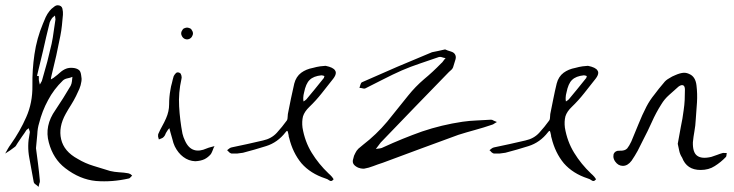

<svg xmlns="http://www.w3.org/2000/svg" viewBox="-55 -692 2796 731"><path d="M96.7 -4.9Q97.7 1 94.7 6.8Q92.8 12.7 91.8 19.5Q86.9 14.6 80.1 9.8Q74.2 5.9 73.2 0Q64.5 -45.9 56.6 -90.8Q47.9 -136.7 57.6 -182.6Q58.6 -185.5 58.6 -188.5Q58.6 -191.4 57.6 -193.4Q56.6 -196.3 55.7 -199.2Q54.7 -202.1 53.7 -204.1Q51.8 -202.1 49.8 -200.2Q47.9 -199.2 45.9 -197.3Q38.1 -184.6 29.3 -172.9Q21.5 -161.1 12.7 -148.4Q9.8 -144.5 7.8 -140.6Q5.9 -136.7 2.9 -133.8Q-5.9 -127 -15.6 -120.1Q-25.4 -114.3 -35.2 -107.4Q-30.3 -116.2 -25.4 -125Q-20.5 -133.8 -14.6 -141.6Q21.5 -192.4 44.9 -246.1Q69.3 -300.8 68.4 -366.2Q67.4 -425.8 76.2 -485.4Q85 -545.9 108.4 -601.6Q113.3 -614.3 119.1 -627Q125 -639.6 133.8 -650.4Q139.6 -658.2 149.4 -665Q157.2 -671.9 164.1 -671.9Q165 -671.9 166 -671.9Q179.7 -670.9 182.6 -659.2Q185.5 -646.5 184.6 -635.7Q182.6 -615.2 180.7 -594.7Q178.7 -575.2 174.8 -555.7Q167 -517.6 159.2 -480.5Q150.4 -443.4 141.6 -406.2Q140.6 -402.3 139.6 -397.5Q138.7 -393.6 138.7 -389.6Q141.6 -391.6 145.5 -393.6Q149.4 -395.5 152.3 -398.4Q163.1 -406.2 173.8 -416Q184.6 -425.8 197.3 -430.7Q208 -434.6 221.7 -433.6Q236.3 -432.6 245.1 -425.8Q252 -420.9 253.9 -406.2Q256.8 -392.6 254.9 -381.8Q252.9 -367.2 247.1 -353.5Q241.2 -339.8 234.4 -326.2Q225.6 -308.6 215.8 -293Q205.1 -276.4 195.3 -258.8Q167 -208 177.7 -162.1Q188.5 -115.2 241.2 -86.9Q268.6 -70.3 300.8 -60.5Q334 -50.8 364.3 -41Q380.9 -37.1 398.4 -36.1Q417 -35.2 433.6 -32.2Q437.5 -31.2 441.4 -29.3Q444.3 -26.4 448.2 -23.4Q445.3 -20.5 442.4 -17.6Q439.5 -13.7 436.5 -12.7Q372.1 2 310.5 -2.9Q249 -8.8 193.4 -51.8Q147.5 -86.9 130.9 -149.4Q113.3 -212.9 156.2 -273.4Q170.9 -295.9 185.5 -318.4Q200.2 -341.8 213.9 -365.2Q217.8 -373 218.8 -381.8Q219.7 -390.6 220.7 -399.4Q211.9 -395.5 201.2 -393.6Q191.4 -391.6 184.6 -385.7Q149.4 -351.6 127.9 -310.5Q105.5 -269.5 93.8 -222.7Q87.9 -204.1 86.9 -179.7Q85 -155.3 82 -127.9Q82 -127.9 82 -127.9Q85.9 -98.6 89.8 -68.4Q93.8 -37.1 96.7 -4.9ZM92.8 -402.3Q92.8 -397.5 92.8 -387.7Q93.8 -382.8 94.7 -377.9Q95.7 -374 96.7 -370.1Q99.6 -375 101.6 -378.9Q104.5 -382.8 105.5 -387.7Q115.2 -422.9 125 -457Q133.8 -491.2 141.6 -525.4Q146.5 -548.8 149.4 -572.3Q152.3 -595.7 156.2 -618.2Q156.2 -621.1 155.3 -625Q154.3 -628.9 154.3 -632.8Q151.4 -629.9 148.4 -627.9Q144.5 -625 142.6 -622.1Q139.6 -617.2 136.7 -612.3Q133.8 -606.4 132.8 -600.6Q120.1 -549.8 109.4 -501Q97.7 -452.1 85.9 -403.3Q87.9 -403.3 89.8 -402.3Q90.8 -402.3 92.8 -402.3Z M610.4 -134.8Q604.5 -147.5 601.6 -161.1Q597.7 -175.8 593.8 -188.5Q592.8 -192.4 591.8 -196.3Q590.8 -200.2 589.8 -204.1Q586.9 -200.2 584 -197.3Q581.1 -193.4 579.1 -189.5Q576.2 -185.5 574.2 -179.7Q572.3 -174.8 568.4 -170.9Q565.4 -167 559.6 -165Q554.7 -163.1 549.8 -161.1Q548.8 -166 546.9 -171.9Q546.9 -174.8 546.9 -177.7Q546.9 -180.7 547.9 -182.6Q554.7 -198.2 562.5 -211.9Q570.3 -225.6 577.1 -241.2Q588.9 -267.6 588.9 -294.9Q588.9 -323.2 593.8 -349.6Q595.7 -363.3 599.6 -376Q602.5 -389.6 606.4 -402.3Q609.4 -408.2 615.2 -414.1Q621.1 -418.9 629.9 -414.1Q633.8 -412.1 635.7 -404.3Q637.7 -396.5 635.7 -390.6Q624 -338.9 627 -287.1Q629.9 -234.4 639.6 -183.6Q641.6 -176.8 643.6 -169.9Q646.5 -163.1 649.4 -156.2Q662.1 -127.9 683.6 -121.1Q704.1 -114.3 732.4 -127Q739.3 -129.9 747.1 -131.8Q753.9 -133.8 761.7 -135.7Q757.8 -128.9 754.9 -120.1Q752 -112.3 748 -105.5Q737.3 -92.8 723.6 -85.9Q709 -79.1 688.5 -78.1Q663.1 -79.1 642.6 -94.7Q623 -109.4 610.4 -134.8ZM672.9 -548.8Q669.9 -545.9 666 -543.9Q661.1 -542 657.2 -542Q653.3 -542 648.4 -543.9Q644.5 -545.9 641.6 -548.8Q638.7 -551.8 636.7 -556.6Q634.8 -560.5 634.8 -564.5Q634.8 -569.3 636.7 -573.2Q638.7 -577.1 641.6 -581.1Q644.5 -584 648.4 -585Q653.3 -586.9 657.2 -586.9Q661.1 -586.9 666 -585Q669.9 -584 672.9 -581.1Q675.8 -577.1 677.7 -573.2Q679.7 -569.3 679.7 -564.5Q679.7 -560.5 677.7 -556.6Q675.8 -551.8 672.9 -548.8Z M1184.6 -441.4Q1176.8 -440.4 1164.1 -439.5Q1150.4 -437.5 1136.7 -433.6Q1110.4 -428.7 1091.8 -415Q1072.3 -400.4 1065.4 -374Q1058.6 -345.7 1052.7 -316.4Q1046.9 -287.1 1041 -257.8Q1040 -252 1040 -245.1Q1040 -237.3 1037.1 -233.4Q1019.5 -209 999 -186.5Q978.5 -164.1 946.3 -157.2Q916 -150.4 886.7 -143.6Q856.4 -137.7 827.1 -130.9Q822.3 -129.9 818.4 -127Q813.5 -123 809.6 -120.1Q813.5 -117.2 817.4 -112.3Q822.3 -108.4 826.2 -107.4Q836.9 -107.4 847.7 -107.4Q859.4 -108.4 870.1 -110.4Q915 -122.1 958 -135.7Q1002 -149.4 1032.2 -188.5Q1036.1 -194.3 1039.1 -193.4Q1041 -191.4 1042 -185.5Q1043 -181.6 1043.9 -176.8Q1043.9 -171.9 1045.9 -167Q1059.6 -110.4 1092.8 -70.3Q1127 -31.2 1183.6 -12.7Q1191.4 -10.7 1199.2 -4.9Q1202.1 -2.9 1205.1 -2.9Q1210 -2.9 1214.8 -8.8Q1215.8 -9.8 1209 -18.6Q1202.1 -26.4 1196.3 -31.2Q1158.2 -67.4 1131.8 -110.4Q1105.5 -153.3 1096.7 -206.1Q1093.8 -229.5 1098.6 -249Q1104.5 -267.6 1123 -285.2Q1148.4 -309.6 1169.9 -336.9Q1192.4 -365.2 1213.9 -392.6Q1223.6 -405.3 1223.6 -415Q1223.6 -419.9 1220.7 -423.8Q1213.9 -435.5 1184.6 -441.4ZM1102.5 -338.9Q1109.4 -374 1124 -387.7Q1138.7 -402.3 1168.9 -405.3Q1171.9 -405.3 1174.8 -404.3Q1177.7 -403.3 1180.7 -402.3Q1178.7 -400.4 1178.7 -397.5Q1178.7 -394.5 1176.8 -393.6Q1160.2 -373 1143.6 -352.5Q1127.9 -333 1111.3 -313.5Q1109.4 -311.5 1106.4 -309.6Q1103.5 -307.6 1100.6 -305.7Q1100.6 -309.6 1099.6 -313.5Q1099.6 -316.4 1099.6 -320.3Q1099.6 -325.2 1100.6 -330.1Q1101.6 -335 1102.5 -338.9Z M1678.7 -482.4Q1682.6 -473.6 1677.7 -460.9Q1673.8 -447.3 1669.9 -435.5Q1668 -430.7 1664.1 -426.8Q1659.2 -422.9 1654.3 -418Q1588.9 -350.6 1524.4 -284.2Q1460 -216.8 1394.5 -149.4Q1389.6 -143.6 1385.7 -137.7Q1380.9 -130.9 1376 -125Q1383.8 -126 1391.6 -127Q1398.4 -127.9 1405.3 -131.8Q1477.5 -165 1551.8 -191.4Q1627 -216.8 1706.1 -228.5Q1733.4 -232.4 1760.7 -233.4Q1788.1 -234.4 1814.5 -236.3Q1819.3 -236.3 1825.2 -232.4Q1831.1 -229.5 1836.9 -227.5Q1831.1 -224.6 1827.1 -221.7Q1822.3 -217.8 1817.4 -216.8Q1786.1 -206.1 1753.9 -197.3Q1721.7 -188.5 1690.4 -178.7Q1619.1 -152.3 1546.9 -126Q1474.6 -98.6 1402.3 -72.3Q1383.8 -66.4 1366.2 -59.6Q1348.6 -52.7 1331.1 -49.8Q1329.1 -49.8 1327.1 -49.8Q1319.3 -49.8 1308.6 -53.7Q1295.9 -59.6 1291 -67.4Q1288.1 -71.3 1288.1 -78.1Q1288.1 -82 1290 -87.9Q1292 -99.6 1297.9 -109.4Q1301.8 -118.2 1309.6 -126Q1318.4 -133.8 1327.1 -140.6Q1377.9 -179.7 1418.9 -228.5Q1459 -278.3 1499 -328.1Q1526.4 -362.3 1559.6 -390.6Q1592.8 -418 1624 -450.2Q1629.9 -455.1 1632.8 -460Q1636.7 -465.8 1641.6 -470.7Q1633.8 -471.7 1626 -474.6Q1619.1 -476.6 1612.3 -473.6Q1578.1 -461.9 1543.9 -450.2Q1508.8 -438.5 1474.6 -423.8Q1439.5 -408.2 1405.3 -390.6Q1371.1 -373 1335.9 -355.5Q1332 -353.5 1326.2 -355.5Q1319.3 -357.4 1313.5 -357.4Q1315.4 -363.3 1317.4 -370.1Q1319.3 -377 1323.2 -378.9Q1390.6 -408.2 1457 -437.5Q1523.4 -465.8 1589.8 -493.2Q1601.6 -496.1 1613.3 -498Q1624 -500 1639.6 -503.9Q1647.5 -500 1661.1 -496.1Q1674.8 -492.2 1678.7 -482.4Z M2183.6 -441.4Q2175.8 -440.4 2163.1 -439.5Q2149.4 -437.5 2135.7 -433.6Q2109.4 -428.7 2090.8 -415Q2071.3 -400.4 2064.5 -374Q2057.6 -345.7 2051.8 -316.4Q2045.9 -287.1 2040 -257.8Q2039.1 -252 2039.1 -245.1Q2039.1 -237.3 2036.1 -233.4Q2018.6 -209 1998 -186.5Q1977.5 -164.1 1945.3 -157.2Q1915 -150.4 1885.7 -143.6Q1855.5 -137.7 1826.2 -130.9Q1821.3 -129.9 1817.4 -127Q1812.5 -123 1808.6 -120.1Q1812.5 -117.2 1816.4 -112.3Q1821.3 -108.4 1825.2 -107.4Q1835.9 -107.4 1846.7 -107.4Q1858.4 -108.4 1869.1 -110.4Q1914.1 -122.1 1957 -135.7Q2001 -149.4 2031.2 -188.5Q2035.2 -194.3 2038.1 -193.4Q2040 -191.4 2041 -185.5Q2042 -181.6 2043 -176.8Q2043 -171.9 2044.9 -167Q2058.6 -110.4 2091.8 -70.3Q2126 -31.2 2182.6 -12.7Q2190.4 -10.7 2198.2 -4.9Q2201.2 -2.9 2204.1 -2.9Q2209 -2.9 2213.9 -8.8Q2214.8 -9.8 2208 -18.6Q2201.2 -26.4 2195.3 -31.2Q2157.2 -67.4 2130.9 -110.4Q2104.5 -153.3 2095.7 -206.1Q2092.8 -229.5 2097.7 -249Q2103.5 -267.6 2122.1 -285.2Q2147.5 -309.6 2168.9 -336.9Q2191.4 -365.2 2212.9 -392.6Q2222.7 -405.3 2222.7 -415Q2222.7 -419.9 2219.7 -423.8Q2212.9 -435.5 2183.6 -441.4ZM2101.6 -338.9Q2108.4 -374 2123 -387.7Q2137.7 -402.3 2168 -405.3Q2170.9 -405.3 2173.8 -404.3Q2176.8 -403.3 2179.7 -402.3Q2177.7 -400.4 2177.7 -397.5Q2177.7 -394.5 2175.8 -393.6Q2159.2 -373 2142.6 -352.5Q2127 -333 2110.4 -313.5Q2108.4 -311.5 2105.5 -309.6Q2102.5 -307.6 2099.6 -305.7Q2099.6 -309.6 2098.6 -313.5Q2098.6 -316.4 2098.6 -320.3Q2098.6 -325.2 2099.6 -330.1Q2100.6 -335 2101.6 -338.9Z M2547.9 -272.5Q2550.8 -292 2551.8 -311.5Q2552.7 -331.1 2552.7 -350.6Q2552.7 -364.3 2545.9 -367.2Q2539.1 -370.1 2528.3 -362.3Q2510.7 -346.7 2492.2 -330.1Q2474.6 -314.5 2462.9 -294.9Q2442.4 -262.7 2426.8 -227.5Q2411.1 -192.4 2393.6 -159.2Q2383.8 -138.7 2373 -118.2Q2362.3 -98.6 2349.6 -80.1Q2335 -60.5 2316.4 -60.5Q2298.8 -60.5 2287.1 -77.1Q2280.3 -86.9 2280.3 -96.7Q2280.3 -101.6 2281.2 -105.5Q2287.1 -119.1 2303.7 -118.2Q2324.2 -117.2 2333 -127Q2340.8 -136.7 2348.6 -153.3Q2362.3 -186.5 2376 -219.7Q2389.6 -253.9 2406.2 -286.1Q2418.9 -310.5 2436.5 -332Q2453.1 -354.5 2471.7 -376Q2479.5 -386.7 2492.2 -393.6Q2503.9 -401.4 2516.6 -406.2Q2534.2 -414.1 2548.8 -415Q2559.6 -415 2569.3 -410.2Q2592.8 -400.4 2596.7 -367.2Q2600.6 -335 2598.6 -301.8Q2596.7 -268.6 2593.8 -235.4Q2592.8 -213.9 2588.9 -192.4Q2585 -170.9 2583 -150.4Q2582 -112.3 2598.6 -99.6Q2616.2 -85.9 2653.3 -94.7Q2665 -98.6 2675.8 -102.5Q2685.5 -106.4 2696.3 -109.4Q2700.2 -110.4 2704.1 -109.4Q2708 -109.4 2711.9 -109.4Q2710.9 -105.5 2710.9 -101.6Q2710.9 -97.7 2709 -94.7Q2689.5 -74.2 2666 -59.6Q2643.6 -44.9 2612.3 -44.9Q2585.9 -44.9 2568.4 -56.6Q2550.8 -68.4 2542 -91.8Q2534.2 -103.5 2531.2 -117.2Q2528.3 -131.8 2525.4 -144.5Q2531.2 -177.7 2537.1 -209Q2543.9 -240.2 2547.9 -272.5Z"/></svg>

Font: Yuremane_body
Style: Regular
Weight: 400
Version: Version 1.0